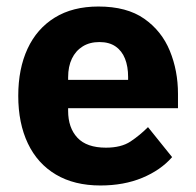

<svg xmlns="http://www.w3.org/2000/svg" viewBox="-20 -557 602 589"><path d="M288 12Q208 12 151.5 -21.5Q95 -55 65.5 -117Q36 -179 36 -263Q36 -346 64.5 -407.5Q93 -469 148 -503Q203 -537 282 -537Q369 -537 422.5 -499.5Q476 -462 501 -401Q526 -340 526 -269V-225H189V-217Q189 -165 217.5 -134.5Q246 -104 305 -104Q352 -104 380.5 -123Q409 -142 434 -167L508 -75Q473 -35 416.5 -11.5Q360 12 288 12ZM285 -428Q255 -428 233.5 -414.5Q212 -401 200.5 -377Q189 -353 189 -320V-312H373V-321Q373 -353 363.5 -377Q354 -401 334.5 -414.5Q315 -428 285 -428Z"/></svg>

Font: IBM Plex Sans
Style: Regular
Weight: 400
Designer: Mike Abbink, Paul van der Laan, Pieter van Rosmalen
Foundry: Bold Monday
Version: Version 3.201